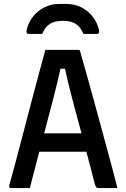

<svg xmlns="http://www.w3.org/2000/svg" viewBox="-20 -958 640 978"><path d="M195 -785H129Q119 -785 116.5 -789.5Q114 -794 116 -806Q124 -842 147 -872Q170 -902 205 -920Q240 -938 282 -938H318Q361 -938 395.5 -920Q430 -902 453 -872Q476 -842 484 -806Q486 -794 483.5 -789.5Q481 -785 471 -785H405Q390 -822 365 -837Q340 -852 300 -852Q260 -852 235 -837Q210 -822 195 -785ZM132 0H36Q24 0 27 -13Q40 -58 58 -126.5Q76 -195 97 -275Q118 -355 139 -435.5Q160 -516 179 -586Q198 -656 211 -704H378Q389 -704 389 -693Q426 -564 466 -418Q506 -272 549 -112Q556 -85 563.5 -57Q571 -29 578 0H483Q474 0 470 -4.5Q466 -9 461 -28Q451 -68 440.5 -107.5Q430 -147 420 -185H180Q169 -142 157 -96Q145 -50 132 0ZM288 -608Q274 -543 253 -462Q232 -381 205 -279H395Q369 -375 347 -458.5Q325 -542 311 -608Z"/></svg>

Font: Recursive Mn Lnr St Med
Style: Regular
Weight: 500
Monospace: yes
Version: Version 1.079;hotconv 1.0.112;makeotfexe 2.5.65598; ttfautoh